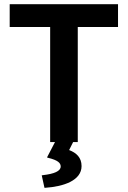

<svg xmlns="http://www.w3.org/2000/svg" viewBox="-20 -674 606 911"><path d="M349 -546H540V-654H26V-546H218V0H241L203 73L209 75C254 86 268 99 268 116C268 138 237 151 184 157L178 158L191 217H195C283 211 367 182 367 114C367 73 342 51 308 38L327 0H349Z"/></svg>

Font: Falling Sky
Style: Med
Weight: 500
Designer: Paul D. Hunt
Foundry: Adobe Systems Incorporated
Version: Version 1.02